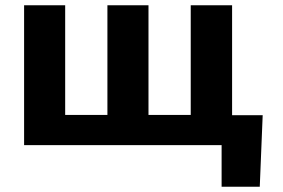

<svg xmlns="http://www.w3.org/2000/svg" viewBox="-20 -548 1067 725"><path d="M226.1 -528H71V0H816.8V157H960.9L971.9 -113H856.4V-528H700.2V-114H540.7V-528H385.6V-114H226.1Z"/></svg>

Font: Asimov
Style: Wid
Weight: 500
Designer: Google
Version: Version 2.000980; 2014